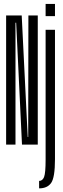

<svg xmlns="http://www.w3.org/2000/svg" viewBox="-20 -756 330 1004"><path d="M12 0H61V-637H64.5L95 0H177.5V-675H128.5L127.5 -39.5H125L93.5 -675H12ZM184.5 229Q227.5 229 247.5 200.5Q267.5 172 267.5 76.5V-600H218.5V79Q218.5 149 210.5 169.5Q202.5 190 184.5 190ZM218.5 -735.5V-671.5H267.5V-735.5Z"/></svg>

Font: Anybody UltraCondensed Light
Style: Regular
Weight: 300
Width: 1
Version: Version 1.113;gftools[0.9.25]